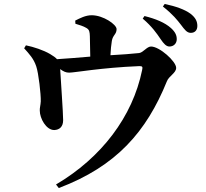

<svg xmlns="http://www.w3.org/2000/svg" viewBox="-20 -868 1040 970"><path d="M791 -671C807 -647 820 -633 836 -633C858 -633 873 -649 873 -670C873 -689 866 -706 844 -726C813 -754 766 -773 710 -787L701 -774C748 -734 772 -699 791 -671ZM894 -743C913 -718 924 -702 944 -702C965 -702 977 -716 977 -737C977 -760 968 -779 942 -799C913 -820 869 -836 812 -848L803 -835C855 -794 876 -766 894 -743ZM361 -748C381 -742 401 -736 416 -727C432 -718 433 -707 434 -685L436 -582C385 -578 323 -572 268 -569C261 -577 250 -585 233 -595C199 -615 150 -631 111 -639L102 -624C128 -595 150 -572 163 -533C175 -498 187 -391 186 -356C185 -337 180 -321 181 -309C181 -270 213 -211 254 -211C281 -212 299 -228 299 -261C299 -298 287 -463 284 -519C300 -507 313 -501 329 -501C358 -501 489 -526 684 -534C699 -534 702 -531 698 -514C650 -278 492 -71 263 64L277 82C568 -28 720 -203 823 -457C833 -484 870 -499 870 -525C870 -558 786 -633 743 -633C722 -633 704 -603 683 -600C648 -596 591 -592 538 -589C539 -615 542 -643 545 -661C550 -692 569 -694 569 -721C569 -744 502 -791 443 -791C412 -791 384 -776 360 -764Z"/></svg>

Font: Noto Serif KR
Style: Bold
Weight: 700
Designer: Ryoko NISHIZUKA 西塚涼子 (kana & ideographs); Frank Grießhammer (Latin, Greek & Cyrillic); Wenlong ZHANG 张文龙 (bopomofo); San
Foundry: Adobe
Version: Version 2.001;hotconv 1.1.0;makeotfexe 2.6.0